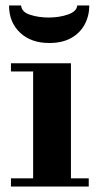

<svg xmlns="http://www.w3.org/2000/svg" viewBox="-20 -681 359 701"><path d="M101 -15V-434H239V-15ZM20 0V-30H304V0ZM20 -420V-450H239V-420ZM160 -524Q93 -524 53 -562Q13 -600 13 -661H57Q59 -637 90 -627Q121 -617 158 -617Q196 -617 228 -628Q260 -639 262 -661H306Q306 -623 289 -591.5Q272 -560 239.5 -542Q207 -524 160 -524Z"/></svg>

Font: Libre Bodoni
Style: Regular
Weight: 400
Designer: Pablo Impallari, Rodrigo Fuenzalida
Foundry: Impallari Type
Version: Version 2.005;gftools[0.9.23]